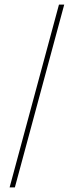

<svg xmlns="http://www.w3.org/2000/svg" viewBox="-20 -770 339 840"><path d="M238 -750H261L45 50H22Z"/></svg>

Font: Haskoy Thin
Style: Regular
Weight: 100
Designer: Ertekin Erdin
Foundry: Ertekin Erdin
Version: Version 2.000; ttfautohint (v1.8.4.7-5d5b)